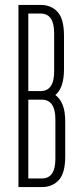

<svg xmlns="http://www.w3.org/2000/svg" viewBox="-20 -760 340 780"><path d="M145 -740Q188 -740 214 -711.5Q240 -683 240 -615V-480Q240 -440 231 -414Q222 -388 205 -374Q224 -360 234.5 -334Q245 -308 245 -265V-125Q245 -57 219 -28.5Q193 0 150 0H55V-740ZM95 -35H150Q205 -35 205 -115V-275Q205 -355 150 -355H95ZM145 -390Q200 -390 200 -470V-625Q200 -705 145 -705H95V-390Z"/></svg>

Font: Exetegue Light
Style: Regular
Weight: 300
Designer: Fábio Duarte Martins
Foundry: Fábio Duarte Martins
Version: Version 0.001